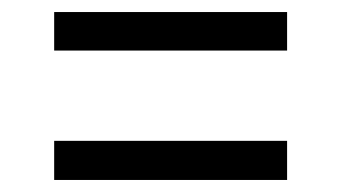

<svg xmlns="http://www.w3.org/2000/svg" viewBox="-20 -515 566 319"><path d="M70 -495H457V-431H70ZM70 -281H457V-216H70Z"/></svg>

Font: EncodeSans
Style: Regular
Weight: 400
Designer: Pablo Impallari, Andres Torresi
Foundry: Pablo Impallari, Andres Torresi
Version: Version 1.000; ttfautohint (v1.4.1)